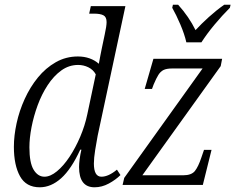

<svg xmlns="http://www.w3.org/2000/svg" viewBox="-20 -786 1000 816"><path d="M149 10Q91 10 65 -37Q39 -84 39 -162Q39 -209 50.5 -262Q62 -315 85 -365.5Q108 -416 141 -456.5Q174 -497 217 -521.5Q260 -546 311 -546Q338 -546 360.5 -538Q383 -530 400 -515Q403 -531 406.5 -549.5Q410 -568 413 -582L425 -639Q433 -675 433 -692Q433 -714 419.5 -721Q406 -728 380 -728H359L366 -760H513L395 -209Q390 -183 384.5 -148.5Q379 -114 379 -91Q379 -35 411 -35Q441 -35 477 -65L492 -42Q472 -22 442.5 -6Q413 10 382 10Q316 10 316 -76Q316 -90 318.5 -109.5Q321 -129 326 -150H321Q283 -67 240 -28.5Q197 10 149 10ZM169 -35Q194 -35 222 -58Q250 -81 275.5 -119.5Q301 -158 321 -205Q341 -252 351 -300L387 -470Q376 -490 355.5 -500Q335 -510 312 -510Q273 -510 240.5 -486.5Q208 -463 182.5 -424Q157 -385 140 -338.5Q123 -292 114 -245.5Q105 -199 105 -160Q105 -94 123 -64.5Q141 -35 169 -35ZM501 0 508 -30 841 -495H713Q688 -495 675 -488.5Q662 -482 653 -467.5Q644 -453 633 -427L626 -408H595L632 -536H924L918 -505L585 -41H758Q794 -41 808.5 -59.5Q823 -78 836 -117L847 -149H879L842 0ZM772 -606Q764 -641 746.5 -682Q729 -723 712 -753L715 -766H737Q783 -715 811 -658Q836 -685 867.5 -713.5Q899 -742 933 -766H960L957 -753Q924 -720 891.5 -681Q859 -642 836 -606Z"/></svg>

Font: Noto Serif SemiCondensed Light
Style: Italic
Weight: 300
Width: 4
Italic angle: -12°
Designer: Monotype Design Team
Foundry: Monotype Imaging Inc.
Version: Version 2.013; ttfautohint (v1.8.4.7-5d5b)